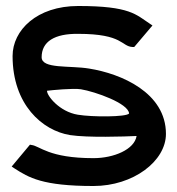

<svg xmlns="http://www.w3.org/2000/svg" viewBox="-20 -610 592 641"><path d="M19 -54 28 -48C76 -17 122 11 292 11C425 11 534 -72 534 -163C534 -301 384 -364 278 -381C213 -392 119 -379 119 -419C119 -471 162 -498 241 -497C392 -497 384 -455 423 -453H428L489 -525L480 -531C434 -561 415 -590 241 -590C103 -590 22 -509 22 -423C22 -261 121 -174 214 -159C273 -150 396 -154 436 -156C429 -111 360 -82 292 -82C142 -82 113 -123 85 -126L80 -127ZM137 -307C153 -309 224 -316 250 -312C298 -304 409 -265 411 -231C401 -219 288 -219 240 -227C178 -237 136 -291 137 -307Z"/></svg>

Font: Charger Pro
Style: ExBdSuExt
Weight: 400
Designer: Jasper
Foundry: Cannot Into Space Fonts
Version: Version 1.09